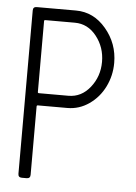

<svg xmlns="http://www.w3.org/2000/svg" viewBox="-49 -674 506 713"><g transform="rotate(5 204.5 -318.0)"><path d="M363.8 -454.6Q363.8 -407.2 343.3 -365.7Q322.8 -324.2 285.9 -298.6Q249 -272.9 205.1 -272.9H95.2Q90.8 -272.9 90.8 -268.6V-13.7Q90.8 0 77.1 0H59.1Q45.4 0 45.4 -13.7V-622.6Q45.4 -636.2 59.1 -636.2H205.1Q271.5 -636.2 317.6 -581.5Q363.8 -526.9 363.8 -454.6ZM205.1 -590.8H95.2Q90.8 -590.8 90.8 -586.9V-322.3Q90.8 -318.4 95.2 -318.4H205.1Q253.4 -318.4 285.9 -359.4Q318.4 -400.4 318.4 -454.6Q318.4 -508.8 286.1 -549.8Q253.9 -590.8 205.1 -590.8Z"/></g></svg>

Font: GOSTRUS
Style: type A
Weight: 200
Designer: Юрий и Татьяна Кривогуз
Version: Version 01.0